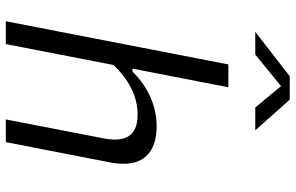

<svg xmlns="http://www.w3.org/2000/svg" viewBox="-198 -818 1016 660"><g transform="rotate(90 310.0 -488.0)"><path d="M131.5 0 203.5 -370.5C252 -420.5 308 -453 374 -453C429.5 -453 473.5 -429.5 456 -338L390.5 0H468.5L538.5 -359.5C560 -471.5 504 -518.5 414.5 -518.5C328 -518.5 264 -474 226 -435.5H216L280 -765H201.5L53 0ZM89.5 -857.5H167.5L276 -946L349.5 -857.5H428L322.5 -976H242Z"/></g></svg>

Font: Monaspace Neon Light
Style: Italic
Weight: 300
Italic angle: -11°
Designer: Riley Cran & the Lettermatic Team
Foundry: Lettermatic
Version: Version 1.200 (Monaspace Neon)